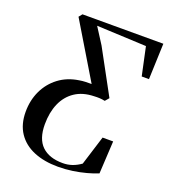

<svg xmlns="http://www.w3.org/2000/svg" viewBox="-138 -843 845 956"><g transform="rotate(20 285.0 -365.5)"><path d="M278.5 12Q205 12 150 -11Q95 -34 64.8 -79.2Q34.5 -124.5 34.5 -190.5Q34.5 -251.5 58.2 -302Q82 -352.5 126.2 -386Q170.5 -419.5 231 -428.5Q247.5 -431.5 263.8 -432Q280 -432.5 296 -432.5L120 -725L134.5 -743H563L556 -553H517.5L485.5 -702.5L222.5 -714.5L276.5 -630L403.5 -396.5L386 -376Q371.5 -379 357.5 -379.8Q343.5 -380.5 328.5 -379.5Q268.5 -378 227.8 -350.5Q187 -323 166.2 -275.2Q145.5 -227.5 145.5 -164.5Q145.5 -87.5 184.2 -50.2Q223 -13 294.5 -13Q321.5 -13 345 -21.2Q368.5 -29.5 390 -45L438.5 -200.5H494.5L485 -27.5Q459 -17 425.8 -8Q392.5 1 355 6.5Q317.5 12 278.5 12Z"/></g></svg>

Font: Merriweather 144pt
Style: Italic
Weight: 400
Italic angle: -7.8°
Version: Version 2.101